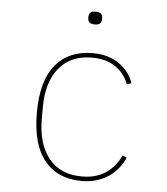

<svg xmlns="http://www.w3.org/2000/svg" viewBox="-52 -749 703 808"><g transform="rotate(5 300.0 -345.5)"><path d="M322 12Q222 12 166 -55.5Q110 -123 110 -258Q110 -393 166 -460.5Q222 -528 322 -528Q390 -528 434.5 -496.5Q479 -465 496 -416L477 -410Q458 -458 418.5 -483.5Q379 -509 322 -509Q231 -509 182 -448.5Q133 -388 133 -282V-234Q133 -128 182 -67.5Q231 -7 322 -7Q382 -7 423 -35Q464 -63 485 -110L503 -102Q493 -79 476.5 -58Q460 -37 437.5 -21.5Q415 -6 386 3Q357 12 322 12ZM320 -649Q304 -649 297.5 -655.5Q291 -662 291 -672V-680Q291 -690 297.5 -696.5Q304 -703 320 -703Q336 -703 342.5 -696.5Q349 -690 349 -680V-672Q349 -662 342.5 -655.5Q336 -649 320 -649Z"/></g></svg>

Font: IBM Plex Mono Thin
Style: Regular
Weight: 100
Monospace: yes
Designer: Mike Abbink, Paul van der Laan, Pieter van Rosmalen
Foundry: Bold Monday
Version: Version 2.3